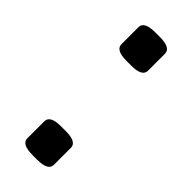

<svg xmlns="http://www.w3.org/2000/svg" viewBox="-183 -553 583 583"><g transform="rotate(45 109.0 -261.5)"><path d="M99 2Q52 2 52 -23V-96Q52 -121 99 -121H119Q166 -121 166 -96V-23Q166 2 119 2ZM99 -402Q52 -402 52 -427V-500Q52 -525 99 -525H119Q166 -525 166 -500V-427Q166 -402 119 -402Z"/></g></svg>

Font: Asap Semi Expanded Medium
Style: Regular
Weight: 500
Width: 6
Designer: Pablo Cosgaya
Foundry: Omnibus-Type
Version: Version 3.001; ttfautohint (v1.8.4.7-5d5b)